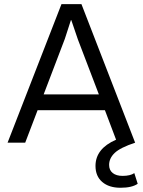

<svg xmlns="http://www.w3.org/2000/svg" viewBox="-20 -680 680 915"><path d="M16.1 0 272.9 -660.2H368.2L624 0Q553.2 23.4 526.6 48.8Q500 74.2 500 106Q500 130.9 517.1 144.5Q534.2 158.2 564 158.2Q601.1 158.2 620.1 145L636.2 195.8Q608.9 214.8 554.2 214.8Q499.5 214.8 467.3 187.3Q435.1 159.7 435.1 110.8Q435.1 28.3 533.2 -14.2L480 -154.8H159.2L100.1 0ZM188 -230H451.2L351.1 -492.2L319.8 -584H317.9L289.1 -495.1Z"/></svg>

Font: Human Sans
Style: Regular
Weight: 400
Designer: Tim Radville
Foundry: Continuum
Version: Version 1.000;FEAKit 1.0